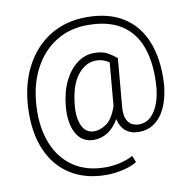

<svg xmlns="http://www.w3.org/2000/svg" viewBox="-96 -790 1105 1106"><g transform="rotate(-10 457.0 -236.5)"><path d="M855.5 -250.5Q853.5 -204.6 842 -158.4Q830.6 -112.3 807.9 -74.2Q785.2 -36.1 749.8 -13.2Q714.4 9.8 665 9.8Q617.7 9.8 587.9 -15.6Q558.1 -41 548.8 -85.9Q522 -38.6 484.4 -14.4Q446.8 9.8 402.3 9.8Q333 9.8 299.8 -50.3Q266.6 -110.4 275.4 -208.5Q283.2 -292.5 313.5 -354Q343.8 -415.5 389.4 -449.2Q435.1 -482.9 487.8 -482.9Q537.1 -482.9 565.4 -467Q593.8 -451.2 619.1 -430.2L594.7 -152.3Q590.3 -100.1 603.3 -74.5Q616.2 -48.8 635.7 -40.8Q655.3 -32.7 670.9 -32.7Q714.4 -32.7 744.4 -61.5Q774.4 -90.3 791 -139.6Q807.6 -189 810.1 -250.5Q815.9 -373.5 783.2 -462.6Q750.5 -551.8 675.5 -599.9Q600.6 -647.9 479 -647.9Q374 -647.9 292.7 -596.7Q211.4 -545.4 163.1 -452.1Q114.7 -358.9 108.9 -233.4Q103 -111.8 140.1 -19.3Q177.2 73.2 253.7 125.2Q330.1 177.2 441.4 177.2Q484.4 177.2 528.6 166.7Q572.8 156.2 602.5 138.7L617.7 177.7Q585 198.7 534.2 210Q483.4 221.2 439.5 221.2Q315.9 221.2 228.8 166Q141.6 110.8 97.9 8.8Q54.2 -93.3 60.1 -233.4Q65.9 -370.1 119.4 -473.9Q172.9 -577.6 265.6 -635.7Q358.4 -693.8 481 -693.8Q610.8 -693.8 696 -639.6Q781.2 -585.4 821.3 -485.8Q861.3 -386.2 855.5 -250.5ZM327.6 -208.5Q319.8 -133.3 341.6 -85.9Q363.3 -38.6 413.1 -38.6Q448.2 -38.6 484.9 -64.2Q521.5 -89.8 546.4 -162.1L568.4 -413.6Q554.2 -424.3 534.9 -431.2Q515.6 -438 491.2 -438Q432.1 -438 385.7 -381.6Q339.4 -325.2 327.6 -208.5Z"/></g></svg>

Font: Vazirmatn RD ExtraLight
Style: Regular
Weight: 200
Designer: Saber Rastikerdar
Foundry: Saber Rastikerdar
Version: Version 32.102